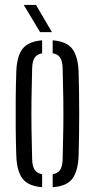

<svg xmlns="http://www.w3.org/2000/svg" viewBox="-20 -774 395 800"><path d="M48 -123Q46 -177 45.5 -238Q45 -299 45.5 -360.5Q46 -422 48 -477Q50.5 -541 74.5 -571.2Q98.5 -601.5 155.5 -606V-552Q134 -548 124.5 -533.8Q115 -519.5 114 -490.5Q112 -420 111.2 -360Q110.5 -300 111.2 -240Q112 -180 114 -109Q115 -80.5 124.8 -66.2Q134.5 -52 155.5 -48V6Q98.5 1.5 74.5 -28.8Q50.5 -59 48 -123ZM199.5 6V-48Q221 -52 230.5 -66Q240 -80 241 -109Q243 -180 243.8 -240Q244.5 -300 243.8 -360Q243 -420 241 -490.5Q240 -520 230.5 -534.2Q221 -548.5 199.5 -552V-606Q257 -601.5 280.8 -571Q304.5 -540.5 307.5 -477Q310 -396 310 -300.8Q310 -205.5 307.5 -123Q304.5 -59 280.8 -28.5Q257 2 199.5 6ZM147 -640 79 -753.5H130L196.5 -640Z"/></svg>

Font: Big Shoulders Stencil Display
Style: Regular
Weight: 400
Designer: Patric King
Foundry: XO Type Co
Version: Version 1.000